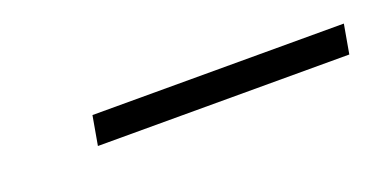

<svg xmlns="http://www.w3.org/2000/svg" viewBox="-20 -794 415 211"><g transform="rotate(-20 187.5 -688.0)"><path d="M369 -671H75L81 -705H375Z"/></g></svg>

Font: Open Sauce Sans Light Italic
Style: Regular
Weight: 300
Italic angle: -10°
Designer: Alfredo Marco Pradil
Foundry: Creative Sauce Fz LLC
Version: Version 1.477